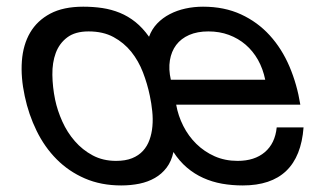

<svg xmlns="http://www.w3.org/2000/svg" viewBox="-20 -549 937 580"><path d="M512.2 -232.9Q518.1 -199.2 533.7 -168.5Q549.3 -137.7 573.2 -114.3Q597.2 -90.8 628.4 -76.9Q659.7 -63 697.8 -63Q749 -63 780 -89.4Q811 -115.7 815.9 -164.1H897Q883.8 11.2 713.4 11.2Q680.7 11.2 650.6 5.9Q620.6 0.5 594 -11.5Q567.4 -23.4 544.7 -42.7Q522 -62 503.9 -89.8Q498 -62 483.4 -42.7Q468.8 -23.4 448 -11.5Q427.2 0.5 401.1 5.9Q375 11.2 346.2 11.2Q285.2 11.2 236.3 -10Q187.5 -31.2 151.1 -67.9Q114.7 -104.5 90.6 -153.8Q66.4 -203.1 54.7 -258.8Q42.5 -315.4 46.1 -364.7Q49.8 -414.1 71 -450.4Q92.3 -486.8 131.8 -507.8Q171.4 -528.8 231.4 -528.8Q261.7 -528.8 289.3 -524.7Q316.9 -520.5 342 -510.3Q367.2 -500 389.2 -482.4Q411.1 -464.8 430.2 -438Q438.5 -460.9 454.8 -478Q471.2 -495.1 492.9 -506.3Q514.6 -517.6 540.3 -523.2Q565.9 -528.8 593.3 -528.8Q657.7 -528.8 708 -505.6Q758.3 -482.4 794.9 -442.1Q831.5 -401.9 854.5 -347.9Q877.4 -293.9 887.2 -232.9ZM781.2 -308.1Q774.4 -341.3 759.3 -368.2Q744.1 -395 721.9 -414.1Q699.7 -433.1 671.4 -443.6Q643.1 -454.1 609.4 -454.1Q576.2 -454.1 551.5 -443.4Q526.9 -432.6 512.2 -413.1Q497.6 -393.6 493.2 -366.7Q488.8 -339.8 496.1 -308.1ZM432.6 -259.8Q425.3 -295.4 411.9 -330.3Q398.4 -365.2 376.5 -392.6Q354.5 -419.9 323 -437Q291.5 -454.1 247.6 -454.1Q207 -454.1 183.1 -436Q159.2 -418 148.4 -388.9Q137.7 -359.9 138.2 -323Q138.7 -286.1 146.5 -248Q153.3 -215.3 168.2 -182.1Q183.1 -148.9 206.1 -122.6Q229 -96.2 260 -79.6Q291 -63 330.6 -63Q358.9 -63 378.9 -71Q398.9 -79.1 411.9 -93.3Q424.8 -107.4 431.6 -126.5Q438.5 -145.5 440.4 -167.5Q442.4 -189.5 439.9 -213.1Q437.5 -236.8 432.6 -259.8Z"/></svg>

Font: XB Khoramshahr
Style: Oblique
Weight: 400
Italic angle: 12°
Designer: Behnam
Foundry: Irmug
Version: Version 8.005 2009